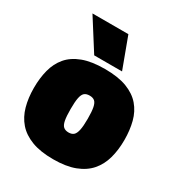

<svg xmlns="http://www.w3.org/2000/svg" viewBox="-186 -915 981 1051"><g transform="rotate(30 304.0 -389.5)"><path d="M18 -276Q18 -338 31.5 -390Q45 -442 77 -480Q109 -518 164.5 -539Q220 -560 304 -560Q388 -560 443 -539Q498 -518 530.5 -480Q563 -442 576.5 -390Q590 -338 590 -276Q590 -213 575.5 -160.5Q561 -108 528 -70Q495 -32 440 -11Q385 10 304 10Q223 10 168 -11Q113 -32 80 -70Q47 -108 32.5 -160.5Q18 -213 18 -276ZM250 -276Q250 -230 255 -204.5Q260 -179 272 -169Q284 -159 304 -159Q324 -159 335.5 -169Q347 -179 352.5 -204.5Q358 -230 358 -276Q358 -322 353 -347Q348 -372 336.5 -382Q325 -392 304 -392Q283 -392 271.5 -382Q260 -372 255 -347Q250 -322 250 -276ZM215 -595 92 -789H319L391 -595Z"/></g></svg>

Font: Georama Black
Style: Regular
Weight: 900
Designer: Jean-Baptiste Levee
Foundry: Production Type
Version: Version 1.001